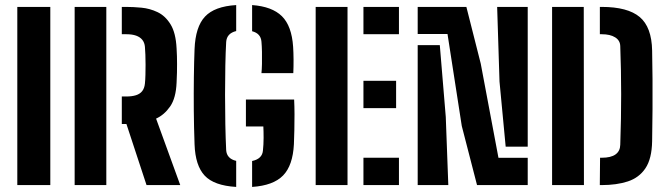

<svg xmlns="http://www.w3.org/2000/svg" viewBox="-20 -723 2606 750"><path d="M47.6 0V-696H176.5V0Z M271.6 0V-696H395.3V0ZM684.1 0H552.4L473.9 -238.5H455.8V-346.1H473.6Q495.4 -346.1 511 -351Q526.7 -355.9 535.5 -367.1Q544.3 -378.3 546.1 -396.7Q547.6 -410.9 548.1 -430.3Q548.6 -449.8 548.6 -470.2Q548.6 -490.6 547.9 -509.2Q547.1 -527.7 546.1 -540.2Q544.7 -556.3 536 -567.3Q527.3 -578.2 511.7 -583.8Q496.2 -589.3 473.7 -589.3H455.8V-696H473.7Q500.1 -696 532.5 -693Q564.9 -690 595.2 -675.7Q625.5 -661.4 646.1 -628.1Q666.8 -594.8 669.8 -533.8Q670.8 -518 671.2 -503.3Q671.6 -488.6 671.6 -473Q671.6 -457.5 671.3 -439.9Q670.9 -422.3 669.8 -400.6Q667.4 -339.9 644.5 -307Q621.6 -274.1 589.7 -259.7Z M902.6 7.2Q816.2 2.1 779.6 -36.9Q742.9 -76 740 -159.1Q737.6 -224.5 737 -292.2Q736.5 -360 737.3 -421.7Q738.1 -483.5 740 -531.1Q743.4 -618.4 780.8 -658.2Q818.1 -698.1 902.6 -703.2V-601.7Q865.8 -592.9 863.5 -559.1Q861.3 -520.7 860.2 -466.7Q859.1 -412.7 859.1 -353.2Q859.1 -293.6 860.2 -237.1Q861.3 -180.5 863.5 -136.6Q864.5 -120.3 874.1 -109.7Q883.7 -99 902.6 -94.6ZM964.8 7.2V-94.1Q1004.4 -102.4 1007.1 -135Q1009.6 -158.2 1009.7 -184.2Q1009.7 -210.2 1008.7 -228.9H940.6V-334.1H1129Q1130.3 -307.9 1130.4 -276.7Q1130.5 -245.4 1129.8 -215Q1129.1 -184.6 1128.1 -160Q1123.9 -76.5 1085.7 -37.4Q1047.5 1.7 964.8 7.2ZM1001.3 -437.4Q1002.8 -450.5 1003.3 -473.4Q1003.8 -496.3 1003.3 -520.3Q1002.8 -544.3 1001.3 -560.2Q998.8 -592.3 964.8 -601V-703.2Q1042.7 -697.6 1081.2 -659.7Q1119.6 -621.7 1125 -540.4Q1126.5 -518.7 1126.7 -490Q1126.8 -461.3 1125.7 -437.4Z M1213.1 0V-696H1337.5V0ZM1399.7 0V-106.8H1538.4V0ZM1399.7 -300.6V-407.3H1527.3V-300.6ZM1399.7 -589.3V-696H1538.4V-589.3Z M1843.4 0 1783.8 -230.9 1728.1 -590.1H1611.6V-696H1801.8L1857.9 -474.5L1927.1 -106.7H2041.4V0ZM1611.6 0V-546.6H1698L1721.3 -266.2L1731.2 0ZM2041.4 -150.1H1955.3L1931.2 -404.5L1922 -696H2041.4Z M2330.2 -589.3H2323.2V-696H2330.2Q2431.9 -696 2478.8 -656.6Q2525.7 -617.3 2527.4 -525.3Q2528.6 -471.3 2528.9 -414.1Q2529.2 -356.9 2528.9 -296.5Q2528.6 -236 2527.4 -171.8Q2526.2 -102.9 2501.3 -65.8Q2476.4 -28.7 2432.5 -14.3Q2388.7 0 2330.1 0H2323L2324 -106.8H2330.1Q2366.5 -106.8 2384.4 -119.8Q2402.4 -132.7 2402.9 -157.5Q2404.7 -210.1 2405.6 -259.1Q2406.5 -308 2406.4 -355.1Q2406.3 -402.1 2405.5 -448.7Q2404.6 -495.2 2402.9 -542.8Q2402.4 -564.9 2383 -577.1Q2363.7 -589.3 2330.2 -589.3ZM2136.6 0V-696H2260.3L2261 0Z"/></svg>

Font: Big Shoulders Stencil Text SC Thin
Style: Regular
Weight: 100
Designer: Patric King
Foundry: XO Type Co
Version: Version 2.001